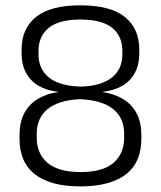

<svg xmlns="http://www.w3.org/2000/svg" viewBox="-20 -670 589 703"><path d="M274 12.5Q216.5 12.5 174.5 0.5Q132.5 -11.5 105 -34Q77.5 -56.5 64.5 -88.8Q51.5 -121 51.5 -161.5V-176Q51.5 -222 68.5 -254.8Q85.5 -287.5 117.2 -307Q149 -326.5 192.5 -333V-334Q150.5 -338.5 120.8 -356.2Q91 -374 75 -404Q59 -434 59 -474.5V-488.5Q59 -565.5 112 -608Q165 -650.5 274 -650.5Q384 -650.5 437 -608Q490 -565.5 490 -488.5V-474.5Q490 -434 474.2 -404Q458.5 -374 428.5 -356.2Q398.5 -338.5 356.5 -334V-333Q400.5 -326 432 -306.5Q463.5 -287 480.5 -254.5Q497.5 -222 497.5 -176V-161.5Q497.5 -121.5 484.8 -89.2Q472 -57 444.8 -34.5Q417.5 -12 375.2 0.2Q333 12.5 274 12.5ZM275 -40Q356.5 -40 395.5 -73.8Q434.5 -107.5 434.5 -166V-181Q434.5 -238 394.5 -270.5Q354.5 -303 273 -307Q193.5 -303 154 -270.2Q114.5 -237.5 114.5 -181V-166Q114.5 -107.5 154 -73.8Q193.5 -40 275 -40ZM275.5 -353Q348 -354.5 388 -384.8Q428 -415 428 -471.5V-483.5Q428 -538 390.5 -568.2Q353 -598.5 274 -598.5Q196.5 -598.5 158.8 -568.2Q121 -538 121 -483.5V-471.5Q121 -434 139 -407.8Q157 -381.5 191.5 -367.8Q226 -354 275.5 -353Z"/></svg>

Font: Anek Latin Medium Light
Style: Regular
Weight: 300
Version: Version 1.003